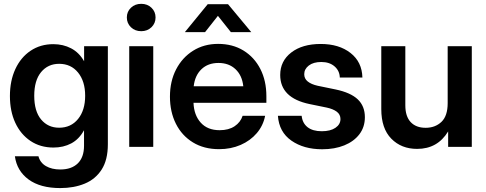

<svg xmlns="http://www.w3.org/2000/svg" viewBox="-20 -752 2490 983"><path d="M288.6 210.9Q186.5 210.9 126.5 167Q66.4 123 56.2 47.9H176.8Q185.5 81.1 215.3 98.4Q245.1 115.7 288.6 115.7Q346.2 115.7 378.2 84.5Q410.2 53.2 410.2 -5.9V-84.5H409.7Q384.8 -39.1 344.7 -17.8Q304.7 3.4 253.9 3.4Q186.5 3.4 136.2 -30.3Q85.9 -64 58.3 -123.3Q30.8 -182.6 30.8 -260.3Q30.8 -338.4 58.6 -398.4Q86.4 -458.5 136.7 -492.2Q187 -525.9 252.9 -525.9Q303.2 -525.9 344 -504.6Q384.8 -483.4 410.2 -439H410.6V-515.6H532.2V-13.2Q532.2 66.4 500.5 116Q468.8 165.5 413.6 188.2Q358.4 210.9 288.6 210.9ZM282.7 -98.1Q343.3 -98.1 379.6 -142.8Q416 -187.5 416 -261.7Q416 -335.9 379.6 -380.6Q343.3 -425.3 282.7 -425.3Q225.6 -425.3 190.4 -382.8Q155.3 -340.3 155.3 -261.7Q155.3 -182.6 190.4 -140.4Q225.6 -98.1 282.7 -98.1Z M641.6 0V-515.6H764.6V0ZM703.1 -592.3Q671.4 -592.3 650.4 -612.5Q629.4 -632.8 629.4 -662.6Q629.4 -692.4 650.4 -712.4Q671.4 -732.4 703.1 -732.4Q734.4 -732.4 755.4 -712.4Q776.4 -692.4 776.4 -662.6Q776.4 -632.8 755.4 -612.5Q734.4 -592.3 703.1 -592.3Z M1101.6 11.7Q1024.4 11.7 967.8 -22.9Q911.1 -57.6 880.6 -118.4Q850.1 -179.2 850.1 -257.3Q850.1 -335.9 881.6 -396.7Q913.1 -457.5 968.8 -492.4Q1024.4 -527.3 1096.7 -527.3Q1170.9 -527.3 1226.6 -493.2Q1282.2 -459 1313 -398.7Q1343.8 -338.4 1343.8 -259.3V-225.6H970.7Q973.1 -162.6 1007.8 -124Q1042.5 -85.4 1104.5 -85.4Q1150.9 -85.4 1181.2 -105.7Q1211.4 -126 1222.2 -159.2H1337.4Q1327.6 -108.9 1294.7 -70.3Q1261.7 -31.7 1211.9 -10Q1162.1 11.7 1101.6 11.7ZM971.7 -310.5H1225.6Q1219.7 -365.7 1185.8 -397.7Q1151.9 -429.7 1098.6 -429.7Q1044.9 -429.7 1011.5 -397.7Q978 -365.7 971.7 -310.5ZM1029.8 -587.4H926.8V-587.9L1043.5 -730.5H1147.5L1266.1 -587.9V-587.4H1162.1L1095.7 -670.9Z M1629.4 12.2Q1535.2 12.2 1471.9 -32Q1408.7 -76.2 1402.8 -159.2H1524.4Q1528.3 -121.6 1554.7 -100.8Q1581.1 -80.1 1627.4 -80.1Q1671.9 -80.1 1697.5 -97.7Q1723.1 -115.2 1723.1 -142.6Q1723.1 -166 1704.1 -180.2Q1685.1 -194.3 1652.8 -201.2L1564.9 -219.2Q1414.6 -250.5 1414.6 -368.2Q1414.6 -439.5 1471.2 -483.2Q1527.8 -526.9 1622.1 -526.9Q1715.8 -526.9 1774.7 -480.7Q1833.5 -434.6 1835.4 -355H1719.7Q1718.8 -389.6 1692.9 -412.1Q1667 -434.6 1625 -434.6Q1584.5 -434.6 1561 -416.5Q1537.6 -398.4 1537.6 -372.1Q1537.6 -349.1 1555.7 -334.7Q1573.7 -320.3 1606 -313L1698.7 -293.9Q1775.4 -277.8 1811.8 -243.2Q1848.1 -208.5 1848.1 -151.9Q1848.1 -101.6 1820.1 -64.7Q1792 -27.8 1742.7 -7.8Q1693.4 12.2 1629.4 12.2Z M2115.7 10.3Q2034.7 10.3 1983.4 -42Q1932.1 -94.2 1932.1 -193.4V-515.6H2055.2V-212.9Q2055.2 -156.2 2082.5 -127Q2109.9 -97.7 2159.2 -97.7Q2208 -97.7 2240 -127.9Q2272 -158.2 2272 -224.1V-515.6H2395.5V0H2274.4V-79.1Q2220.2 10.3 2115.7 10.3Z"/></svg>

Font: Inter Display SemiBold
Style: Regular
Weight: 600
Designer: Rasmus Andersson
Foundry: rsms
Version: Version 4.001;git-9221beed3